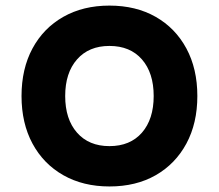

<svg xmlns="http://www.w3.org/2000/svg" viewBox="-20 -654 790 693"><path d="M375.1 19Q280.3 19 208.6 -21.6Q136.9 -62.3 97.3 -135.7Q57.7 -209.2 57.7 -307.4Q57.7 -405.7 97.3 -479.2Q136.9 -552.6 208.5 -593.2Q280.1 -633.8 374.9 -633.8Q470.7 -633.8 541.9 -593.2Q613.1 -552.6 652.7 -479.2Q692.3 -405.7 692.3 -307.4Q692.3 -209.2 652.7 -135.7Q613.1 -62.3 542 -21.6Q470.9 19 375.1 19ZM375 -126.6Q449.9 -126.6 492.3 -175.2Q534.7 -223.9 534.7 -307.4Q534.7 -391 492.3 -439.6Q449.9 -488.2 375 -488.2Q300.7 -488.2 258 -439.6Q215.3 -391 215.3 -307.4Q215.3 -223.9 258 -175.2Q300.7 -126.6 375 -126.6Z"/></svg>

Font: Martian Mono SemiExpanded
Style: Regular
Weight: 400
Width: 6
Monospace: yes
Designer: Roman Shamin
Foundry: Evil Martians
Version: Version 1.000